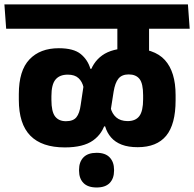

<svg xmlns="http://www.w3.org/2000/svg" viewBox="-43 -661 882 872"><path d="M451 -530.5H720L712 -641H443ZM634 -568H490.5V-467.5H634ZM818.5 -530.5 810.5 -641H-23L-15 -530.5ZM634 -415V-556H490V-415ZM754.5 -205.5V-229Q754.5 -334.5 706 -388.2Q657.5 -442 547.5 -442Q466.5 -442 421.2 -409.5Q376 -377 361.5 -317.5L340 -295L323.5 -184.5Q318.5 -146.5 304 -128.5Q289.5 -110.5 256.5 -110.5Q224 -110.5 207.2 -132.2Q190.5 -154 190.5 -207.5V-224.5Q190.5 -277 209 -299.5Q227.5 -322 265 -322Q296.5 -322 313.5 -306.2Q330.5 -290.5 336.5 -264H351L378 -348.5H367.5Q356 -389 323.8 -415.5Q291.5 -442 224 -442Q139 -442 90.8 -391.2Q42.5 -340.5 42.5 -233.5V-208Q42.5 -98 94.8 -44.8Q147 8.5 251.5 8.5Q335.5 8.5 379.8 -23.2Q424 -55 437 -109.5L455 -129.5L473 -244.5Q479.5 -285 495 -304Q510.5 -323 541.5 -323Q574.5 -323 590.8 -302.2Q607 -281.5 607 -228.5V-210.5Q607 -157 590 -134Q573 -111 536 -111Q503.5 -111.5 484.5 -128.2Q465.5 -145 459 -173H434.5L421.5 -87H434.5Q443 -58 461.5 -36.8Q480 -15.5 509.8 -4Q539.5 7.5 582.5 7.5Q669 7.5 711.8 -44.5Q754.5 -96.5 754.5 -205.5ZM396 190.5Q435.5 190.5 455.2 170Q475 149.5 475 114Q475 113 475 112Q475 111 475 110Q475 75 455.2 54Q435.5 33 396 33Q356 33 336 53.8Q316 74.5 316 110Q316 110.5 316 112Q316 113.5 316 114Q316 149.5 336 170Q356 190.5 396 190.5Z"/></svg>

Font: Anek Devanagari Medium
Style: Bold
Weight: 700
Version: Version 1.003